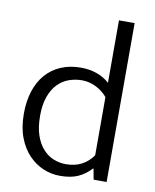

<svg xmlns="http://www.w3.org/2000/svg" viewBox="-82 -773 682 845"><g transform="rotate(10 259.5 -350.5)"><path d="M381 -710H451V0H393L384 -48H382Q356 -20 324 -5.5Q292 9 243 9Q205 9 169 -6Q133 -21 104 -51Q75 -81 57.5 -126.5Q40 -172 40 -234Q40 -289 54.5 -334Q69 -379 96.5 -410.5Q124 -442 163.5 -459Q203 -476 253 -476Q290 -476 322.5 -465Q355 -454 381 -431ZM381 -367Q359 -393 329 -407.5Q299 -422 267 -422Q237 -422 209 -412Q181 -402 159.5 -380Q138 -358 125 -322.5Q112 -287 112 -237Q112 -185 124.5 -149Q137 -113 158 -90Q179 -67 205.5 -56.5Q232 -46 260 -46Q301 -46 331 -62Q361 -78 381 -107Z"/></g></svg>

Font: Mukta Vaani Light
Style: Regular
Weight: 300
Designer: Noopur Datye, Girish Dalvi, Yashodeep Gholap, Pallavi Karambelkar
Foundry: Ek Type
Version: Version 2.538;PS 1.000;hotconv 16.6.51;makeotf.lib2.5.65220;